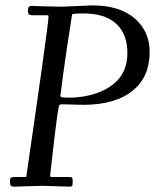

<svg xmlns="http://www.w3.org/2000/svg" viewBox="-20 -690 610 716"><path d="M137 2.9 33.9 6.1Q23.4 6.1 20.3 2.1Q17.1 -2 17.1 -13.4Q17.1 -24.9 21.1 -27.5Q25.1 -30 38.1 -30H77.9Q160.9 -601.1 160.9 -626L159.9 -633.1H104Q88.1 -633.1 86.1 -638.9Q84 -644.8 84 -650.9Q84 -668 96.9 -668L142.1 -666.5Q187 -665 208 -665Q208 -665 325 -669.9Q426.8 -669.9 483.2 -620.6Q538.1 -572.3 538.1 -496.1Q538.1 -404.8 477.3 -354Q411.9 -299.1 291 -299.1L215.1 -301Q206.1 -301 203.4 -299.8Q200.7 -298.6 199 -291Q191.4 -256.8 167 -35.9Q165.5 -30 172.1 -30H239Q247.3 -30 249.1 -27Q251 -23.9 251 -16.1Q251 -8.3 250.9 -6Q250.7 -3.7 250.2 -0.6Q249.8 2.4 248.5 3.4Q245.4 6.1 239 6.1ZM408.2 -380.9Q455.1 -421.6 455.1 -492.3Q455.1 -563 413.3 -601.4Q371.6 -639.9 291 -639.9Q256.3 -639.9 249 -637Q228 -505.1 216.6 -420.5Q205.1 -335.9 205.1 -332.5Q205.1 -329.1 210.4 -327.5Q215.8 -325.9 241.2 -325.9Q266.6 -325.9 297.9 -331.4Q329.1 -336.9 358 -349.5Q387 -362.1 408.2 -380.9Z"/></svg>

Font: Fanwood Text
Style: Italic
Weight: 400
Italic angle: -9°
Version: Version 1.101